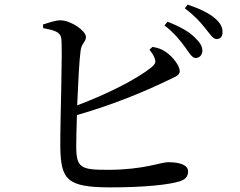

<svg xmlns="http://www.w3.org/2000/svg" viewBox="-20 -807 1040 831"><path d="M627 -592C634 -583 644 -570 649 -556C656 -538 652 -530 636 -516C573 -465 445 -400 314 -351C318 -445 323 -546 329 -589C333 -620 352 -626 352 -647C352 -673 290 -717 244 -719C220 -720 190 -708 166 -701L167 -685C217 -676 241 -668 245 -642C252 -600 240 -278 241 -173C243 -29 269 4 459 4C609 4 712 -8 757 -22C779 -29 794 -40 794 -65C794 -92 761 -105 707 -105C676 -105 601 -72 447 -72C330 -72 310 -80 310 -174C310 -200 311 -251 313 -309C478 -356 616 -416 693 -453C731 -472 758 -478 758 -499C758 -521 730 -560 698 -582C681 -594 664 -600 640 -604ZM692 -697C736 -663 761 -630 781 -603C799 -578 810 -558 825 -556C842 -555 855 -568 856 -586C856 -606 846 -623 823 -645C797 -671 757 -693 705 -713ZM780 -771C826 -736 848 -710 868 -685C889 -660 900 -639 917 -638C933 -638 943 -648 943 -666C944 -688 935 -707 909 -729C884 -750 844 -770 792 -787Z"/></svg>

Font: Noto Serif SC Medium
Style: Regular
Weight: 500
Designer: Ryoko NISHIZUKA 西塚涼子 (kana & ideographs); Frank Grießhammer (Latin, Greek & Cyrillic); Wenlong ZHANG 张文龙 (bopomofo); San
Foundry: Adobe Systems Incorporated
Version: Version 1.001;PS 1.001;hotconv 16.6.54;makeotf.lib2.5.65590